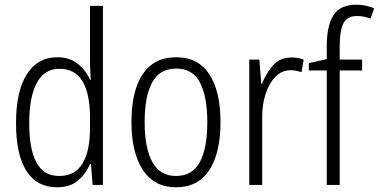

<svg xmlns="http://www.w3.org/2000/svg" viewBox="-20 -785 1608 815"><path d="M222 10Q137 10 92.5 -59Q48 -128 48 -262Q48 -398 94 -470Q140 -542 223 -542Q276 -542 311 -513.5Q346 -485 362 -446H365Q364 -468 363 -488.5Q362 -509 362 -527V-760H417V0H373L366 -89H362Q345 -48 311.5 -19Q278 10 222 10ZM231 -38Q298 -38 330 -90.5Q362 -143 362 -240V-286Q362 -386 330.5 -439.5Q299 -493 232 -493Q169 -493 136.5 -433.5Q104 -374 104 -261Q104 -153 134.5 -95.5Q165 -38 231 -38Z M916 -267Q916 -136 868.5 -63Q821 10 727 10Q635 10 586.5 -63.5Q538 -137 538 -267Q538 -399 586 -470.5Q634 -542 728 -542Q822 -542 869 -469Q916 -396 916 -267ZM594 -267Q594 -157 626.5 -97.5Q659 -38 727 -38Q796 -38 828 -96.5Q860 -155 860 -267Q860 -373 829.5 -433.5Q799 -494 728 -494Q658 -494 626 -435.5Q594 -377 594 -267Z M1216 -541Q1229 -541 1243 -539Q1257 -537 1269 -532L1260 -479Q1250 -482 1238 -484.5Q1226 -487 1213 -487Q1176 -487 1148.5 -458.5Q1121 -430 1106.5 -383.5Q1092 -337 1093 -282V0H1038V-532H1081L1089 -429H1092Q1108 -472 1138 -506.5Q1168 -541 1216 -541Z M1517 -486H1422V0H1367V-486H1291V-517L1367 -534V-588Q1367 -676 1395.5 -720.5Q1424 -765 1492 -765Q1514 -765 1532.5 -761Q1551 -757 1568 -750L1553 -706Q1524 -717 1495 -717Q1455 -717 1438.5 -687.5Q1422 -658 1422 -586V-532H1517Z"/></svg>

Font: Noto Sans Lao UI Cond Light
Style: Regular
Weight: 300
Width: 3
Designer: Monotype Design Team
Foundry: Monotype Imaging Inc.
Version: Version 2.000; ttfautohint (v1.8.4.7-5d5b)